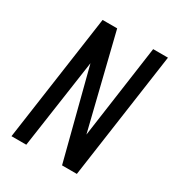

<svg xmlns="http://www.w3.org/2000/svg" viewBox="-147 -684 714 776"><g transform="rotate(30 210.0 -295.5)"><path d="M22 0 106 -591H174L281 -157L342 -591H411L327 0H258L151 -415L91 0Z"/></g></svg>

Font: Alumni Sans Thin Medium
Style: Italic
Weight: 500
Italic angle: -8°
Version: Version 1.016